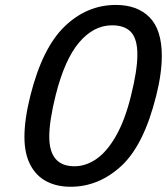

<svg xmlns="http://www.w3.org/2000/svg" viewBox="-20 -730 663 763"><path d="M525.9 -513.2Q525.9 -574.7 501 -602.1Q476.1 -629.4 425.3 -629.4Q352.1 -629.4 294.4 -561.3Q236.8 -493.2 201.2 -351.6Q175.8 -249.5 175.8 -187Q175.8 -69.3 275.9 -69.3Q321.8 -69.3 364 -98.9Q406.2 -128.4 441.4 -190.7Q476.6 -252.9 500 -347.2Q525.9 -450.2 525.9 -513.2ZM260.3 12.2Q205.6 12.2 164.3 -9.5Q123 -31.2 100.1 -75.7Q77.1 -120.1 77.1 -186Q77.1 -255.9 100.6 -349.6Q148.4 -540 237.1 -625.2Q325.7 -710.4 440.4 -710.4Q525.9 -710.4 574.5 -661.1Q623 -611.8 623 -507.8Q623 -437.5 600.6 -349.1Q551.8 -153.3 462.2 -70.6Q372.6 12.2 260.3 12.2Z"/></svg>

Font: Lesson One
Style: Italic
Weight: 400
Italic angle: -14°
Designer: But Ko, Victor Gaultney, Annie Olsen, Julie Remington, Don Collingsworth, Eric Hays, Becca Hirsbrunner
Version: Version 1.100